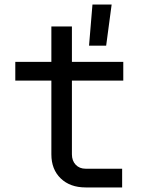

<svg xmlns="http://www.w3.org/2000/svg" viewBox="-20 -821 640 841"><path d="M355 0Q287 0 246 -39.5Q205 -79 205 -145V-468H47V-550H205V-705H295V-550H520V-468H295V-145Q295 -117 311.5 -99.5Q328 -82 355 -82H515V0ZM370 -621 385 -801H469L445 -621Z"/></svg>

Font: JetBrainsMonoNL NFM
Style: Regular
Weight: 400
Monospace: yes
Designer: Philipp Nurullin, Konstantin Bulenkov
Foundry: JetBrains
Version: Version 2.304; ttfautohint (v1.8.4.7-5d5b);Nerd Fonts 3.3.0